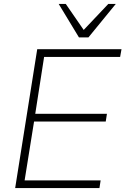

<svg xmlns="http://www.w3.org/2000/svg" viewBox="-20 -955 637 975"><path d="M57 0 169 -705H597L590 -666H204L159 -377H523L517 -338H153L105 -39H491L485 0ZM381 -765 278 -935H314L405 -803L530 -935H568L429 -765Z"/></svg>

Font: Mulish ExtraLight ExtraLight
Style: Italic
Weight: 250
Italic angle: -9°
Version: Version 3.603